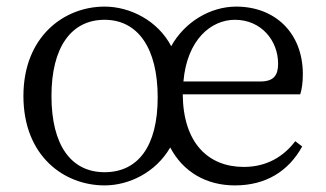

<svg xmlns="http://www.w3.org/2000/svg" viewBox="-20 -548 989 582"><path d="M536 -301C547 -428 620 -488 692 -488C772 -488 823 -425 823 -355C823 -321 811 -301 769 -301ZM297 -26C196 -26 136 -107 136 -257C136 -405 196 -488 297 -488C398 -488 458 -402 458 -253C458 -104 398 -26 297 -26ZM890 -262C895 -277 898 -298 898 -323C898 -449 813 -528 696 -528C618 -528 540 -482 499 -408C458 -486 374 -528 297 -528C174 -528 51 -437 51 -257C51 -75 174 14 297 14C371 14 452 -25 496 -101C535 -27 605 14 692 14C785 14 854 -28 896 -104L875 -120C841 -75 790 -42 719 -42C611 -42 535 -115 534 -262Z"/></svg>

Font: Noto Serif CJK JP
Style: Regular
Weight: 400
Designer: Ryoko NISHIZUKA 西塚涼子 (kana & ideographs); Frank Grießhammer (Latin, Greek & Cyrillic); Wenlong ZHANG 张文龙 (bopomofo); San
Foundry: Adobe Systems Incorporated
Version: Version 1.000;PS 1;hotconv 16.6.53;makeotf.lib2.5.65590